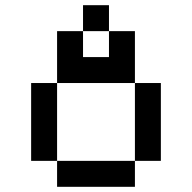

<svg xmlns="http://www.w3.org/2000/svg" viewBox="-20 -720 740 740"><path d="M500 -400V-600H400V-500H300V-600H200V-400ZM100 -100H200V-400H100ZM200 0H500V-100H200ZM300 -600H400V-700H300ZM500 -100H600V-400H500Z"/></svg>

Font: FT88
Style: Regular
Weight: 400
Designer: Ange Degheest & Mandy Elbé
Foundry: Velvetyne Type Foundry
Version: Version 1.000;FEAKit 1.0